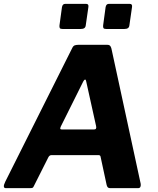

<svg xmlns="http://www.w3.org/2000/svg" viewBox="-26 -974 817 994"><path d="M431.7 -938.3 418.2 -844.5Q417.2 -833.2 410.7 -828.6Q404.3 -823.9 391.3 -823.9H298.1Q286.8 -823.9 283.9 -828.4Q280.9 -832.9 281.9 -842.5L294.8 -936.9Q297.8 -954 311.5 -954H419.7Q434 -954 431.7 -938.3ZM657.6 -938.3 644.1 -844.5Q643.1 -833.2 636.6 -828.6Q630.2 -823.9 617.2 -823.9H524Q512.7 -823.9 509.8 -828.4Q506.9 -832.9 507.9 -842.5L520.7 -936.9Q523.7 -954 537.4 -954H645.6Q659.9 -954 657.6 -938.3ZM4 0Q-4.9 0 -6 -8Q-7.1 -16 1 -32.8L348.4 -726.3Q353.5 -736.6 361.1 -739.3Q368.8 -742 380 -742H529.9Q541.5 -742 546.2 -734Q550.9 -726 552.3 -716L702.2 -23.3Q703.9 -15 701.2 -7.5Q698.5 0 689.2 0H542.7Q529.2 0 525.7 -18.3L494.6 -162.9Q493.6 -171 483.1 -171H240.9Q230 -171 224.2 -159.5L148.4 -8.9Q145.9 -3.4 142.4 -1.7Q138.8 0 129.5 0H4ZM460.7 -303.7Q475.6 -303.7 471.5 -321.1L420.3 -552.2Q419 -562.2 414.4 -561.9Q409.9 -561.6 404.9 -552L288.5 -318.5Q284.8 -309.4 286.2 -306.5Q287.6 -303.7 295.2 -303.7Z"/></svg>

Font: Libre Franklin Thin
Style: Italic
Weight: 100
Italic angle: -8°
Designer: Pablo Impallari, Rodrigo Fuenzalida, Nhung Nguyen
Foundry: Impallari Type
Version: Version 3.000